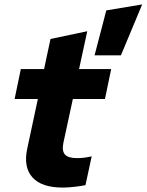

<svg xmlns="http://www.w3.org/2000/svg" viewBox="-20 -841 662 867"><path d="M460 -794 622 -821 526 -591H407ZM103 -170 151 -394H46L74 -529H179L208 -665L374 -700L337 -529H482L454 -394H309L266 -195Q259 -159 273.5 -143Q288 -127 328 -127Q345 -127 360.5 -129Q376 -131 394 -135L366 -5Q347 -1 317.5 2.5Q288 6 263 6Q168 6 126.5 -40Q85 -86 103 -170Z"/></svg>

Font: Red Hat Display Black
Style: Italic
Weight: 900
Italic angle: -12°
Designer: Pentagram / MCKL
Foundry: Pentagram / MCKL
Version: Version 1.003; Red Hat Display Black Italic